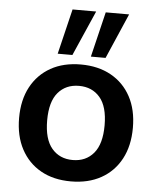

<svg xmlns="http://www.w3.org/2000/svg" viewBox="-54 -803 700 859"><g transform="rotate(5 296.0 -373.5)"><path d="M296 10Q218 10 161 -22Q104 -54 72.5 -113Q41 -172 41 -253Q41 -334 72.5 -392.5Q104 -451 161 -483Q218 -515 296 -515Q374 -515 431.5 -483Q489 -451 520.5 -392.5Q552 -334 552 -253Q552 -172 520.5 -113Q489 -54 431.5 -22Q374 10 296 10ZM296 -86Q355 -86 390 -127.5Q425 -169 425 -253Q425 -337 390 -378Q355 -419 296 -419Q237 -419 202 -378Q167 -337 167 -253Q167 -169 202 -127.5Q237 -86 296 -86ZM337 -554 386 -757H491L403 -554ZM188 -554 237 -757H343L254 -554Z"/></g></svg>

Font: Mulish ExtraLight
Style: Bold
Weight: 700
Version: Version 3.603